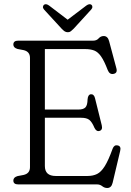

<svg xmlns="http://www.w3.org/2000/svg" viewBox="-20 -898 638 935"><path d="M45 -681Q45 -700 68.5 -700H434Q450.5 -700 460.5 -711.2Q470.5 -722.5 485 -722.5Q505 -722.5 511.5 -697L547 -564.5Q553 -541.5 532 -538Q513.5 -534.5 504.5 -557Q487.5 -601.5 472.2 -623.2Q457 -645 438.8 -652Q420.5 -659 395 -659H198.5V-364.5H361Q386 -364.5 396 -375Q406 -385.5 406.5 -414.5Q408.5 -437 421.5 -439Q437.5 -440.5 442.5 -420.5L475.5 -288Q481 -265 464.5 -260.5Q449.5 -256 440 -275.5Q428 -304 415 -314.2Q402 -324.5 375.5 -324.5H198.5V-89.5Q198.5 -41 251.5 -41H405.5Q433 -41 452.8 -50.8Q472.5 -60.5 490.2 -88.8Q508 -117 528.5 -174Q536 -193.5 552.5 -190Q571.5 -186.5 565 -162L528.5 -8Q522.5 17.5 502 17.5Q489 17.5 478 8.8Q467 0 452.5 0H68.5Q45 0 45 -19Q45 -34.5 65.5 -40.5L94.5 -46Q126 -53 126 -84V-616Q126 -647 94.5 -654L65.5 -659.5Q45 -665.5 45 -681ZM339.5 -759Q331.5 -751 325.2 -746Q319 -741 310.5 -741Q301 -741 294.2 -745.8Q287.5 -750.5 279.5 -759L194.5 -851.5Q188.5 -858.5 189.2 -864.8Q190 -871 194 -874.5Q203.5 -882 219 -871L309.5 -802L400.5 -871Q416 -882 425.5 -874.5Q429.5 -871.5 429.8 -864.8Q430 -858 424 -851.5Z"/></svg>

Font: Fraunces 72pt S100 Light
Style: Regular
Weight: 300
Version: Version 1.000; ttfautohint (v1.8.3)